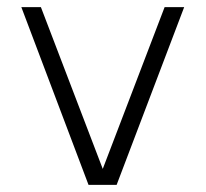

<svg xmlns="http://www.w3.org/2000/svg" viewBox="-20 -520 578 540"><path d="M498 -500 308 0H229L40 -500H95L269 -45L443 -500Z"/></svg>

Font: Kulim Park ExtraLight
Style: Regular
Weight: 275
Designer: Noponies / Dale Sattler
Foundry: Noponies
Version: Version 1.000; ttfautohint (v1.8.3)